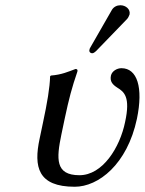

<svg xmlns="http://www.w3.org/2000/svg" viewBox="-20 -702 552 732"><path d="M227 -251C243 -326 254 -368 275 -429C277 -436 274 -439 268 -439C241 -429 215 -417 174 -414L171 -411C170 -368 160 -310 144 -235L131 -173C108 -66 124 10 265 10C355 10 465 -75 502 -249C527 -369 503 -442 443 -442C426 -442 407 -431 403 -414C398 -391 410 -379 427 -368C453 -352 478 -333 457 -237C437 -139 371 -34 283 -34C190 -34 195 -97 214 -189ZM439 -682C426 -682 414 -676 407 -665L325 -522C323 -519 321 -515 321 -512C319 -505 324 -499 332 -499C336 -499 342 -503 346 -507L464 -629C469 -634 472 -642 474 -647C478 -667 459 -682 439 -682Z"/></svg>

Font: Libertinus Sans
Style: Italic
Weight: 400
Italic angle: -12°
Designer: Philipp H. Poll, Khaled Hosny
Foundry: Caleb Maclennan
Version: Version 7.050;RELEASE